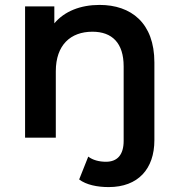

<svg xmlns="http://www.w3.org/2000/svg" viewBox="-20 -560 725 781"><path d="M385 -540C307 -540 242 -514 201 -465V-534H82V0H207V-270C207 -377 267 -431 356 -431C436 -431 483 -385 483 -290V13C483 70 457 98 411 98C383 98 357 91 339 77L302 170C331 192 376 201 422 201C542 201 608 127 608 10V-306C608 -467 513 -540 385 -540Z"/></svg>

Font: Montserrat Lite SemiBold
Style: Regular
Weight: 600
Designer: Julieta Ulanovsky
Foundry: Julieta Ulanovsky
Version: Version 7.200;PS 007.200;hotconv 1.0.88;makeotf.lib2.5.64775